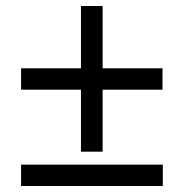

<svg xmlns="http://www.w3.org/2000/svg" viewBox="-20 -618 612 638"><path d="M321 -391H520V-320H321V-114H249V-320H50V-391H249V-598H321ZM50 0V-71H521V0Z"/></svg>

Font: TSCustom
Style: Regular
Weight: 400
Designer: Monotype Design Team
Foundry: Monotype Imaging Inc.
Version: Version 2.004; ttfautohint (v1.8.3) -l 8 -r 50 -G 200 -x 14 